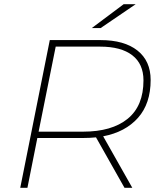

<svg xmlns="http://www.w3.org/2000/svg" viewBox="-20 -890 758 910"><path d="M76 0 216 -700H456Q569 -700 631.5 -650.5Q694 -601 694 -511Q694 -399 634 -331.5Q574 -264 469 -244L607 0H570L435 -239Q406 -236 375 -236H157L110 0ZM163 -266H374Q510 -266 585 -327Q660 -388 660 -509Q660 -587 607 -628Q554 -669 455 -669H244ZM415 -757 566 -870H623L457 -757Z"/></svg>

Font: Montserrat ExtraLight
Style: Italic
Weight: 200
Italic angle: -11.3°
Designer: Julieta Ulanovsky
Foundry: Julieta Ulanovsky
Version: Version 9.000; ttfautohint (v1.8.4.7-5d5b)